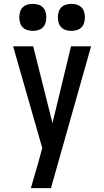

<svg xmlns="http://www.w3.org/2000/svg" viewBox="-20 -975 540 995"><path d="M244 0H140Q150 -35 160 -69.5Q170 -104 180 -138L199 -208L48 -735H152L252 -337L348 -735H452ZM350 -815Q336 -815 322 -819Q308 -823 298 -833Q288 -843 284 -857Q280 -871 280 -885Q280 -899 284 -913Q288 -927 298 -937Q308 -947 322 -951Q336 -955 350 -955Q364 -955 378 -951Q392 -947 402 -937Q412 -927 416 -913Q420 -899 420 -885Q420 -871 416 -857Q412 -843 402 -833Q392 -823 378 -819Q364 -815 350 -815ZM150 -815Q136 -815 122 -819Q108 -823 98 -833Q88 -843 84 -857Q80 -871 80 -885Q80 -899 84 -913Q88 -927 98 -937Q108 -947 122 -951Q136 -955 150 -955Q164 -955 178 -951Q192 -947 202 -937Q212 -927 216 -913Q220 -899 220 -885Q220 -871 216 -857Q212 -843 202 -833Q192 -823 178 -819Q164 -815 150 -815Z"/></svg>

Font: Iosevka Semibold
Style: Regular
Weight: 600
Monospace: yes
Designer: Belleve Invis
Foundry: Belleve Invis
Version: Version 33.2.3; ttfautohint (v1.8.4)